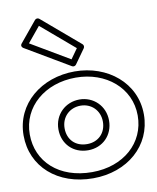

<svg xmlns="http://www.w3.org/2000/svg" viewBox="-131 -1385 1255 1531"><g transform="rotate(-10 496.0 -619.5)"><path d="M281.1 -1225.5 548.3 -997.8 491 -917.2 178.9 -1101.6ZM294.2 -1280C283.3 -1289.3 267.3 -1287.3 258.7 -1276.9L121.7 -1110.9C106.7 -1092.8 120 -1078.4 128.3 -1073.5L485.3 -862.5C496 -856.1 510.8 -858.9 518.4 -869.5L602.4 -987.5C609.6 -997.6 608.1 -1012.6 598.2 -1021ZM9 -385C9 -132.4 209.4 47 498 47C774.7 47 983 -132.1 983 -385C983 -641.4 763.5 -818 498 -818C227.7 -818 9 -641.5 9 -385ZM59 -385C59 -608.5 248.3 -768 498 -768C742.5 -768 933 -608.6 933 -385C933 -163.9 753.3 -3 498 -3C230.6 -3 59 -163.6 59 -385ZM341 -385C341 -477.2 409.1 -541 497 -541C582.7 -541 651 -477.3 651 -385C651 -293.2 587.6 -230 497 -230C402.2 -230 341 -293.1 341 -385ZM291 -385C291 -266.9 375.8 -180 497 -180C614.4 -180 701 -266.8 701 -385C701 -504.7 609.3 -591 497 -591C382.9 -591 291 -504.8 291 -385Z"/></g></svg>

Font: Poland Can Into
Style: BigWritingsOLn
Weight: 700
Foundry: Cannot Into Space Fonts
Version: Version 0.92